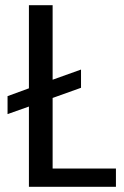

<svg xmlns="http://www.w3.org/2000/svg" viewBox="-20 -717 477 737"><path d="M425 -70V0H91V-308L9 -279V-348L91 -378V-697H182V-411L291 -450V-380L182 -341V-70Z"/></svg>

Font: MSTAGE
Style: Regular
Weight: 400
Designer: Ninad Kale (Devanagari), Jonny Pinhorn (Latin)
Foundry: Indian Type Foundry
Version: 4.004